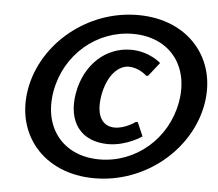

<svg xmlns="http://www.w3.org/2000/svg" viewBox="-54 -800 1020 900"><g transform="rotate(5 456.0 -350.0)"><path d="M301 -350C277 -210 347 -125 472 -125C559 -125 630 -175 630 -175L602 -240H593C593 -240 546 -205 496 -205C441 -205 404 -250 421 -350C439 -450 492 -495 537 -495C587 -495 622 -460 622 -460H631L682 -525C682 -525 628 -575 541 -575C426 -575 326 -490 301 -350ZM438 -50C268 -50 165 -175 196 -350C227 -525 374 -650 544 -650C714 -650 817 -525 786 -350C755 -175 608 -50 438 -50ZM560 -740C320 -740 114 -565 76 -350C38 -135 182 40 422 40C662 40 868 -135 906 -350C944 -565 800 -740 560 -740Z"/></g></svg>

Font: Scada
Style: Bold Italic
Weight: 700
Designer: Jovanny Lemonad
Foundry: Jovanny Lemonad
Version: Version 3.005